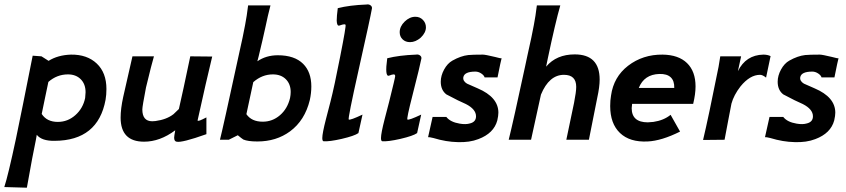

<svg xmlns="http://www.w3.org/2000/svg" viewBox="-48 -650 3933 893"><path d="M443 -186Q408 4 206 5Q146 6 123 -23L119 0Q105 65 77 223L-28 220Q-10 165 26 -4Q53 -133 104 -391L145 -388L178 -367Q221 -394 282 -396Q357 -397 402 -354.5Q447 -312 447 -236Q447 -209 443 -186ZM348 -194Q350 -212 350 -221Q350 -259 327.5 -281.5Q305 -304 268 -304Q217 -304 177 -269Q173 -249 162 -197.5Q151 -146 146 -120Q170 -83 221 -83Q267 -83 302.5 -114.5Q338 -146 348 -194Z M837 -388 939 -387Q911 -272 871 -90Q871 -88 874 -88Q880 -88 894 -95L912 -104V-26Q797 15 773 9Q762 7 762 -10Q762 -16 767 -44Q696 9 622 9Q513 9 513 -103Q513 -144 525 -199Q530 -220 568 -388H668Q658 -355 631 -243Q614 -155 614 -141Q614 -86 660 -86Q670 -86 675 -87Q727 -94 759 -119Q775 -135 784 -143Q801 -216 837 -388Z M1393 -185Q1370 -90 1301 -39Q1237 8 1149 8Q1105 8 1084 -1Q1076 -6 1058 -21L1016 0H975Q988 -50 1061 -387Q1084 -489 1092 -534Q1100 -575 1106 -625H1210Q1197 -575 1187 -526Q1174 -466 1155 -388L1149 -365Q1190 -393 1244 -393Q1322 -393 1362 -353Q1400 -315 1400 -248Q1400 -217 1393 -185ZM1301 -194Q1304 -209 1304 -222Q1304 -259 1281.5 -281.5Q1259 -304 1221 -304Q1171 -304 1130 -268Q1106 -155 1098 -119Q1122 -84 1174 -84Q1219 -84 1254 -114Q1289 -144 1301 -194Z M1682 -611Q1675 -570 1620 -325Q1569 -97 1574 -94Q1581 -90 1638 -117L1619 -31Q1601 -18 1541 -4Q1484 9 1457 7Q1451 6 1451 -8Q1451 -30 1468 -96L1489 -177Q1507 -247 1534 -386Q1563 -532 1559 -535Q1557 -537 1553 -537Q1547 -537 1530 -531Q1519 -528 1518 -554Q1518 -574 1523 -612Q1578 -626 1657 -629Q1667 -631 1675 -625.5Q1683 -620 1682 -611Z M1859 -454Q1838 -454 1824.5 -467Q1811 -480 1811 -500Q1811 -527 1834 -549.5Q1857 -572 1884 -572Q1905 -572 1919 -557.5Q1933 -543 1933 -523Q1933 -498 1909 -475Q1885 -454 1859 -454ZM1912 -378Q1906 -346 1871 -209Q1842 -96 1847 -94Q1854 -90 1911 -117L1892 -31Q1874 -18 1814 -4Q1757 9 1730 7Q1724 6 1724 -8Q1724 -30 1741 -96L1762 -177Q1790 -289 1790 -296Q1790 -304 1783 -304Q1776 -304 1761 -298Q1741 -292 1753 -379Q1808 -393 1887 -396Q1897 -398 1905 -392.5Q1913 -387 1912 -378Z M2285 -379Q2282 -370 2266 -290H2206Q2203 -300 2190 -308.5Q2177 -317 2163 -317Q2112 -317 2107 -291Q2104 -273 2124 -261L2174 -239Q2270 -198 2270 -126Q2270 -112 2265 -90Q2249 -30 2177 -3Q2136 13 2081 11Q2027 10 1968 -8Q1948 -13 1943 -12L1964 -106H2028Q2047 -82 2090 -75Q2118 -70 2138 -76Q2166 -83 2166 -109Q2166 -142 2119 -166Q2088 -179 2028 -211Q2002 -231 2002 -270Q2002 -298 2017.5 -326.5Q2033 -355 2056 -368Q2095 -390 2130 -394Q2150 -396 2198 -396Q2209 -396 2255 -385Q2280 -378 2285 -379Z M2730 -196Q2708 -89 2691 0H2586L2622 -172Q2632 -223 2632 -246Q2632 -302 2575 -302Q2506 -302 2468 -210L2422 0H2318Q2339 -84 2394 -340L2404 -387Q2427 -489 2435 -534Q2443 -575 2449 -625H2558Q2535 -545 2500 -379L2492 -340Q2540 -397 2625 -397Q2741 -397 2741 -280Q2741 -246 2730 -196Z M3176 -167H2892Q2890 -153 2890 -147Q2890 -81 2965 -81Q2973 -81 2991 -83Q3039 -90 3071 -116L3115 -38Q3029 5 2964 8Q2881 12 2835.5 -31.5Q2790 -75 2790 -157Q2790 -183 2794 -206Q2806 -292 2873 -344Q2942 -397 3034 -396Q3108 -395 3147.5 -356.5Q3187 -318 3187 -248Q3187 -213 3176 -167ZM2923 -241H3088Q3089 -274 3071.5 -290.5Q3054 -307 3019 -306Q2948 -304 2923 -241Z M3536 -389 3515 -289Q3499 -302 3487 -302Q3440 -302 3396 -248Q3365 -208 3354 -168Q3350 -147 3339 -90Q3328 -33 3322 0L3222 1Q3246 -99 3294 -339Q3294 -342 3302 -388H3399L3384 -319Q3421 -394 3502 -396Q3522 -396 3536 -389Z M3852 -379Q3849 -370 3833 -290H3773Q3770 -300 3757 -308.5Q3744 -317 3730 -317Q3679 -317 3674 -291Q3671 -273 3691 -261L3741 -239Q3837 -198 3837 -126Q3837 -112 3832 -90Q3816 -30 3744 -3Q3703 13 3648 11Q3594 10 3535 -8Q3515 -13 3510 -12L3531 -106H3595Q3614 -82 3657 -75Q3685 -70 3705 -76Q3733 -83 3733 -109Q3733 -142 3686 -166Q3655 -179 3595 -211Q3569 -231 3569 -270Q3569 -298 3584.5 -326.5Q3600 -355 3623 -368Q3662 -390 3697 -394Q3717 -396 3765 -396Q3776 -396 3822 -385Q3847 -378 3852 -379Z"/></svg>

Font: GFS Neohellenic Rg
Style: Bold Italic
Weight: 700
Italic angle: -12°
Designer: Designed by Takis Katsoulidis and George D. Matthiopoulos.
Foundry: Designed by Takis Katsoulidis and George D. Matthiopoulos.
Version: Version 1.0